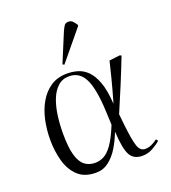

<svg xmlns="http://www.w3.org/2000/svg" viewBox="-143 -883 893 1003"><g transform="rotate(-20 304.0 -381.5)"><path d="M220 14Q156 14 119.5 -20.5Q83 -55 67.5 -110.5Q52 -166 52 -230Q52 -284 63 -336.5Q74 -389 98.5 -431.5Q123 -474 161 -499.5Q199 -525 254 -525Q282 -525 310.5 -517Q339 -509 363.5 -485.5Q388 -462 405 -416.5Q422 -371 427 -296H428Q451 -376 463 -424Q475 -472 485 -513L544 -520L553 -516Q523 -439 495 -371.5Q467 -304 436 -232L443 -166Q452 -85 463.5 -50Q475 -15 503 -15Q521 -15 538 -22.5Q555 -30 572 -43L580 -32Q565 -18 537 -2Q509 14 478 14Q429 14 409.5 -22Q390 -58 385 -152H384Q368 -110 345 -72Q322 -34 291 -10Q260 14 220 14ZM233 -36Q257 -36 280.5 -47.5Q304 -59 328.5 -93Q353 -127 380 -194L377 -264Q372 -394 344 -451Q316 -508 258 -508Q220 -508 194.5 -484.5Q169 -461 154 -422.5Q139 -384 132.5 -336Q126 -288 126 -238Q126 -161 138.5 -117Q151 -73 175 -54.5Q199 -36 233 -36ZM256 -573 247 -578 313 -737Q322 -757 329 -767Q336 -777 352 -777Q366 -777 375 -768Q384 -759 393 -745V-739Z"/></g></svg>

Font: Literata 72pt Light
Style: Italic
Weight: 300
Italic angle: -2°
Designer: Latin by Veronika Burian and Jose Scaglione. Greek by Irene Vlachou. Cyrillic by Vera Evstafieva
Foundry: TypeTogether
Version: Version 3.002